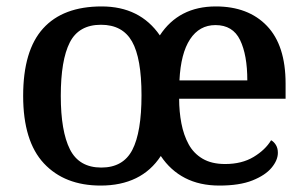

<svg xmlns="http://www.w3.org/2000/svg" viewBox="-20 -567 955 597"><path d="M293 10Q181 10 116.5 -59Q52 -128 52 -269Q52 -410 114 -478.5Q176 -547 296 -547Q415 -547 477 -457Q536 -547 651 -547Q752 -547 810 -486.5Q868 -426 868 -307V-260H537Q537 -220 544 -183.5Q551 -147 566.5 -118.5Q582 -90 610 -73.5Q638 -57 680 -57Q732 -57 768.5 -79Q805 -101 823 -131Q832 -126 838 -116Q844 -106 844 -92Q844 -69 824.5 -45.5Q805 -22 765 -6Q725 10 662 10Q601 10 555.5 -13.5Q510 -37 480 -82Q450 -36 403 -13Q356 10 293 10ZM295 -46Q363 -46 391.5 -101Q420 -156 420 -271Q420 -386 390.5 -438Q361 -490 294 -490Q225 -490 197 -435Q169 -380 169 -269Q169 -159 197.5 -102.5Q226 -46 295 -46ZM749 -317Q749 -396 726.5 -442.5Q704 -489 650 -489Q600 -489 571 -445Q542 -401 538 -317Z"/></svg>

Font: Noto Naskh Arabic Medium
Style: Regular
Weight: 500
Designer: Monotype Design Team, David Williams, Mohamad Dakak and Nizar Qandah
Foundry: Monotype Imaging Inc.
Version: Version 2.016